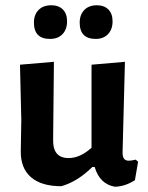

<svg xmlns="http://www.w3.org/2000/svg" viewBox="-20 -702 562 730"><path d="M175 -682Q203 -682 219 -666Q235 -650 235 -621Q235 -590 217.5 -572Q200 -554 170 -554Q109 -554 109 -616Q109 -646 126.5 -664Q144 -682 175 -682ZM348 -682Q376 -682 392 -666Q408 -650 408 -621Q408 -590 390.5 -572Q373 -554 344 -554Q283 -554 283 -616Q283 -646 300.5 -664Q318 -682 348 -682ZM213 6Q137 6 97.5 -28.5Q58 -63 59 -128L61 -246L56 -456L185 -467L182 -172Q180 -101 241 -101Q284 -101 328 -140V-456L455 -467L446 -121Q446 -91 469 -91Q480 -91 496 -95L505 -87L493 -17Q456 7 417 8Q359 -2 340 -67H331Q274 -11 213 6Z"/></svg>

Font: Alegreya Sans SC
Style: Bold
Weight: 700
Designer: Juan Pablo del Peral
Foundry: Huerta Tipografica
Version: Version 2.007